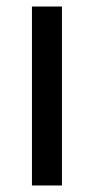

<svg xmlns="http://www.w3.org/2000/svg" viewBox="-20 -569 287 589"><path d="M78 -549H170V0H78Z"/></svg>

Font: Parkinsans Light
Style: Regular
Weight: 400
Version: Version 1.000